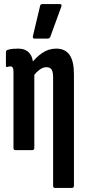

<svg xmlns="http://www.w3.org/2000/svg" viewBox="-20 -735 419 940"><path d="M249 185Q240 185 240 174V-357Q240 -383 232.5 -394.5Q225 -406 207 -406Q191 -406 175 -394.5Q159 -383 142 -362L129 -419Q155 -454 186.5 -475.5Q218 -497 255 -497Q299 -497 320.5 -466.5Q342 -436 342 -371V174Q342 185 332 185ZM55 0Q46 0 46 -11V-382Q46 -397 42.5 -403.5Q39 -410 31 -410Q26 -410 22 -409Q18 -408 15 -407Q9 -406 9 -413V-480Q9 -488 18 -491Q30 -495 43 -496Q56 -497 69 -497Q105 -497 124 -475Q143 -453 143 -410V-399L148 -383V-11Q148 0 138 0ZM149 -546Q139 -546 141 -558L176 -705Q177 -715 188 -715H273Q285 -715 280 -702L226 -554Q222 -546 212 -546Z"/></svg>

Font: Sofia Sans Extra Condensed
Style: Bold
Weight: 700
Designer: Botio Nikoltchev, Ani Petrova
Foundry: lettersoup
Version: Version 4.101